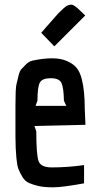

<svg xmlns="http://www.w3.org/2000/svg" viewBox="-20 -793 409 820"><path d="M201 -78Q269 -78 339 -88V-10Q246 7 207 7Q168 7 144.5 1.5Q121 -4 104 -11.5Q87 -19 76 -37Q65 -55 59 -70.5Q53 -86 50 -118Q46 -161 46 -209.5Q46 -258 46 -291V-343Q46 -414 50 -431.5Q54 -449 59 -469.5Q64 -490 72 -498.5Q80 -507 91.5 -518.5Q103 -530 118 -534Q165 -544 202 -544Q239 -544 265.5 -532.5Q292 -521 306.5 -504Q321 -487 329 -456Q342 -407 342 -328L345 -260L127 -255L135 -232Q135 -133 144.5 -105.5Q154 -78 201 -78ZM140 -363 132 -341H263L253 -363Q252 -418 242.5 -438.5Q233 -459 197 -459Q161 -459 150.5 -441Q140 -423 140 -363ZM325 -745 344 -727 212 -595 156 -653 229 -736Q255 -762 264.5 -767.5Q274 -773 285.5 -773Q297 -773 325 -745Z"/></svg>

Font: Economica
Style: Bold
Weight: 700
Designer: Vicente Lamonaca
Foundry: Vicente Lamonaca
Version: Version 1.100